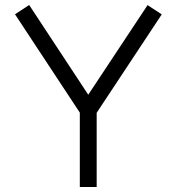

<svg xmlns="http://www.w3.org/2000/svg" viewBox="-20 -748 707 768"><path d="M96.7 -728 333 -369.1 570.3 -727.5 627 -690.4 366.7 -296.9V0H299.3V-297.4L40 -690.9Z"/></svg>

Font: AnjaliOldLipi
Style: Regular
Weight: 400
Italic angle: -12°
Designer: Kevin & Siji
Foundry: Kevin & Siji
Version: Version 0.730 2004